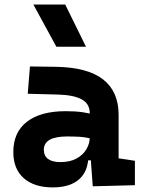

<svg xmlns="http://www.w3.org/2000/svg" viewBox="-20 -815 626 845"><path d="M388.2 4.9 377 -148.4 375 -215.8V-316.9Q375 -358.4 339.6 -377.7Q304.2 -397 234.4 -398.9L102.1 -402.3L111.8 -522.5L224.6 -521Q365.2 -519 433.6 -465.6Q502 -412.1 502 -309.6V-118.2L573.7 -107.4V0ZM212.9 9.8Q130.4 9.8 84.5 -30.8Q38.6 -71.3 38.6 -146Q38.6 -232.9 98.6 -279.3Q158.7 -325.7 269 -325.7Q311.5 -325.7 342.5 -321.3Q373.5 -316.9 405.3 -307.6L383.8 -204.6Q352.5 -211.9 327.6 -213.1Q302.7 -214.4 275.4 -214.4Q172.9 -214.4 172.9 -155.8Q172.9 -129.4 191.4 -115.5Q210 -101.6 245.6 -101.6Q288.6 -101.6 317.4 -117.7Q346.2 -133.8 360.6 -158.7Q375 -183.6 375 -210V-242.2L393.6 -109.4H352.1L369.1 -125Q367.7 -80.1 348.6 -50Q329.6 -20 295.2 -5.1Q260.7 9.8 212.9 9.8ZM228 -609.4 127 -794.9H267.1L358.4 -609.4Z"/></svg>

Font: Cascadia Mono PL
Style: Regular
Weight: 400
Monospace: yes
Designer: Aaron Bell
Foundry: Saja Typeworks
Version: Version 2102.003